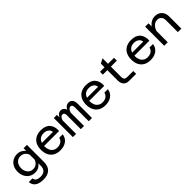

<svg xmlns="http://www.w3.org/2000/svg" viewBox="320 -2214 3910 3910"><g transform="rotate(-45 2275.0 -259.5)"><path d="M477.5 -471 480.5 -550H576V-60Q576 62 510.2 126Q444.5 190 312.5 190Q240 190 186.5 170.2Q133 150.5 102.5 111Q72 71.5 67.5 12H173Q178 57.5 213.2 81.8Q248.5 106 317.5 106Q395.5 106 435.2 66Q475 26 475 -47.5V-121Q447 -78.5 400.5 -54.5Q354 -30.5 296.5 -30.5Q225.5 -30.5 171 -64.8Q116.5 -99 85.5 -159.2Q54.5 -219.5 54.5 -295.5Q54.5 -378 86.5 -437.5Q118.5 -497 174.5 -529.2Q230.5 -561.5 301.5 -561.5Q358.5 -561.5 404.8 -536.5Q451 -511.5 477.5 -471ZM318.5 -109.5Q372.5 -109.5 415 -141.2Q457.5 -173 475 -227V-365.5Q457.5 -420 415 -451.2Q372.5 -482.5 318.5 -482.5Q270 -482.5 233.2 -458.8Q196.5 -435 176 -393.2Q155.5 -351.5 155.5 -297Q155.5 -242.5 176 -200.2Q196.5 -158 233.2 -133.8Q270 -109.5 318.5 -109.5Z M981 12Q896 12 834 -22.5Q772 -57 739 -121.5Q706 -186 706 -276Q706 -366 739.5 -430Q773 -494 835.5 -528Q898 -562 985 -562Q1118 -562 1183 -488.5Q1248 -415 1240 -287H786L787 -363L1137 -362Q1133 -415 1091 -447Q1049 -479 985 -479Q899 -479 853 -425Q807 -371 807 -272Q807 -213 827.5 -167.5Q848 -122 887 -97Q926 -72 981 -72Q1046 -72 1089.5 -103Q1133 -134 1143 -187H1244Q1231 -94 1161 -41Q1091 12 981 12Z M1807 0V-401.5Q1807 -438 1794.5 -458Q1782 -478 1756 -478Q1719.5 -478 1691.2 -431.8Q1663 -385.5 1652 -287L1643 -371.5Q1645.5 -462 1685.2 -512Q1725 -562 1782.5 -562Q1836.5 -562 1868.2 -522.5Q1900 -483 1900 -409.5V0ZM1350 0V-550H1438.5L1442.5 -443V0ZM1578.5 0V-401.5Q1578.5 -439.5 1565 -458.8Q1551.5 -478 1525 -478Q1487 -478 1460 -430Q1433 -382 1422 -287L1420 -374.5Q1422 -433.5 1441 -475.5Q1460 -517.5 1489.8 -539.8Q1519.5 -562 1553.5 -562Q1609.5 -562 1640.2 -521.2Q1671 -480.5 1671 -410.5V0Z M2281 12Q2196 12 2134 -22.5Q2072 -57 2039 -121.5Q2006 -186 2006 -276Q2006 -366 2039.5 -430Q2073 -494 2135.5 -528Q2198 -562 2285 -562Q2418 -562 2483 -488.5Q2548 -415 2540 -287H2086L2087 -363L2437 -362Q2433 -415 2391 -447Q2349 -479 2285 -479Q2199 -479 2153 -425Q2107 -371 2107 -272Q2107 -213 2127.5 -167.5Q2148 -122 2187 -97Q2226 -72 2281 -72Q2346 -72 2389.5 -103Q2433 -134 2443 -187H2544Q2531 -94 2461 -41Q2391 12 2281 12Z M2970 0Q2918.5 0 2882.8 -20.5Q2847 -41 2828.8 -79Q2810.5 -117 2810.5 -168V-654L2911.5 -709V-168Q2911.5 -143.5 2918.5 -123.8Q2925.5 -104 2946.2 -93Q2967 -82 3006.5 -82H3171.5V0ZM2680.5 -468V-550H3084V-468Z M3581 12Q3496 12 3434 -22.5Q3372 -57 3339 -121.5Q3306 -186 3306 -276Q3306 -366 3339.5 -430Q3373 -494 3435.5 -528Q3498 -562 3585 -562Q3718 -562 3783 -488.5Q3848 -415 3840 -287H3386L3387 -363L3737 -362Q3733 -415 3691 -447Q3649 -479 3585 -479Q3499 -479 3453 -425Q3407 -371 3407 -272Q3407 -213 3427.5 -167.5Q3448 -122 3487 -97Q3526 -72 3581 -72Q3646 -72 3689.5 -103Q3733 -134 3743 -187H3844Q3831 -94 3761 -41Q3691 12 3581 12Z M4373 0V-346.5Q4373 -405 4340 -440.5Q4307 -476 4253.5 -476Q4193 -476 4145.2 -431.5Q4097.5 -387 4070 -293L4053.5 -406Q4085 -483.5 4143.2 -522.8Q4201.5 -562 4270.5 -562Q4333 -562 4378.5 -535.5Q4424 -509 4449 -461.8Q4474 -414.5 4474 -351V0ZM3980.5 0V-550H4076.5L4081.5 -426V0Z"/></g></svg>

Font: Azeret Mono Thin
Style: Regular
Weight: 100
Designer: Martin Vácha
Foundry: Displaay
Version: Version 1.002